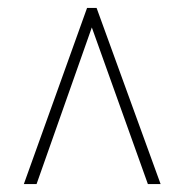

<svg xmlns="http://www.w3.org/2000/svg" viewBox="-20 -734 465 483"><path d="M40 -271 199 -714H223L384 -271H352L211 -665L72 -271Z"/></svg>

Font: Noto Serif Ethiopic ExtraCondensed Thin
Style: Regular
Weight: 100
Width: 2
Designer: Monotype Design Team
Foundry: Monotype Imaging Inc.
Version: Version 2.102; ttfautohint (v1.8.4.7-5d5b)